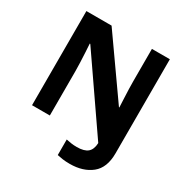

<svg xmlns="http://www.w3.org/2000/svg" viewBox="-204 -883 1221 1261"><g transform="rotate(30 406.5 -252.0)"><path d="M496 210Q465 210 441 206.5Q417 203 400 199V81Q418 85 438 88Q458 91 481 91Q537 91 563 69Q589 47 591 -2L220 -540H216Q218 -512 220 -474.5Q222 -437 223.5 -400Q225 -363 225 -336V0H90V-714H281L591 -274H594Q593 -302 591 -338.5Q589 -375 588 -411Q587 -447 587 -471V-714H723V0Q723 109 660 159.5Q597 210 496 210Z"/></g></svg>

Font: Noto Sans Tamil
Style: Bold
Weight: 700
Designer: Jelle Bosma - Monotype Design Team
Foundry: Monotype Imaging Inc.
Version: Version 2.004; ttfautohint (v1.8.4.7-5d5b)